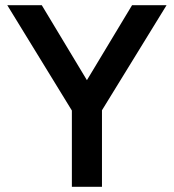

<svg xmlns="http://www.w3.org/2000/svg" viewBox="-20 -720 670 740"><path d="M257 0V-294L8 -700H141L315 -411L489 -700H622L373 -295V0Z"/></svg>

Font: Figtree Light SemiBold
Style: Regular
Weight: 600
Version: Version 2.002